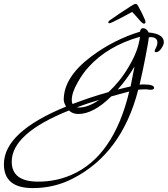

<svg xmlns="http://www.w3.org/2000/svg" viewBox="-151 -696 858 982"><path d="M17 266Q-131 266 -131 144Q-131 -21 187 -151Q175 -171 175 -186Q175 -302 317 -408Q431 -493 565 -534Q568 -552 580 -552Q599 -552 609 -530Q687 -523 687 -480Q687 -467 674 -448Q661 -429 647 -429Q640 -429 640 -436Q640 -438 647 -452Q654 -466 654 -478Q654 -506 619 -506Q613 -506 610 -505Q609 -492 605.5 -472.5Q602 -453 594 -410Q588 -379 580.5 -342.5Q573 -306 563 -263Q569 -264 575 -264Q581 -264 586 -264Q637 -264 637 -247Q637 -237 621 -237Q619 -237 615 -237Q611 -237 606 -238Q601 -239 596.5 -239Q592 -239 589 -239Q579 -239 571 -238.5Q563 -238 556 -237Q472 90 220 218Q126 266 17 266ZM220 -164Q262 -180 308 -195.5Q354 -211 404 -225Q433 -252 458.5 -283.5Q484 -315 507 -354Q556 -435 565 -508Q399 -461 301 -352Q271 -319 246 -274Q216 -222 216 -184Q216 -172 220 -164ZM451 -238Q467 -242 483.5 -246Q500 -250 517 -254L537 -356Q518 -324 496.5 -294.5Q475 -265 451 -238ZM44 233Q135 233 213 199Q430 106 510 -228Q483 -221 460 -214.5Q437 -208 418 -203Q327 -113 249 -113Q220 -113 202 -131Q-91 -14 -91 131Q-91 233 44 233ZM253 -146Q299 -146 356 -185Q325 -176 296.5 -166.5Q268 -157 242 -147Q245 -146 253 -146ZM409 -577Q403 -577 403 -582Q403 -587 410 -592Q439 -612 464 -629Q489 -646 519 -665Q536 -676 542 -676Q550 -676 555 -666Q566 -647 574 -630.5Q582 -614 589 -598Q593 -589 593 -583Q593 -575 585 -575Q581 -575 576.5 -579Q572 -583 567 -588Q556 -601 543.5 -615Q531 -629 525 -635Q516 -630 498 -620.5Q480 -611 461 -601Q442 -591 427 -584Q412 -577 409 -577Z"/></svg>

Font: Corinthia
Style: Regular
Weight: 400
Designer: Robert E. Leuschke
Foundry: Robert E. Leuschke
Version: Version 1.013; ttfautohint (v1.8.3)